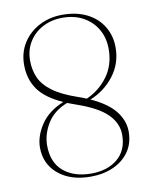

<svg xmlns="http://www.w3.org/2000/svg" viewBox="-82 -770 656 841"><g transform="rotate(-10 246.0 -350.0)"><path d="M253.5 10.5Q164.5 10.5 110.2 -34.8Q56 -80 56 -153.5Q56 -203.5 89.5 -254.2Q123 -305 191.5 -332.5Q114.5 -367 82.5 -413Q50.5 -459 50.5 -522Q50.5 -577.5 77.8 -619.8Q105 -662 151 -685.8Q197 -709.5 253.5 -709.5Q317 -709.5 363 -686Q409 -662.5 433.8 -621.2Q458.5 -580 458.5 -528Q458.5 -457 416.5 -402.5Q374.5 -348 310.5 -322.5Q385 -288.5 418 -246Q451 -203.5 451 -155.5Q451 -104.5 425.8 -67.5Q400.5 -30.5 355.8 -10Q311 10.5 253.5 10.5ZM258.5 -343Q278 -336.5 295.5 -329Q353 -354.5 390.2 -405.2Q427.5 -456 427.5 -527Q427.5 -576 405.5 -614.2Q383.5 -652.5 344 -674.5Q304.5 -696.5 251.5 -696.5Q202.5 -696.5 163.5 -676Q124.5 -655.5 102 -619.2Q79.5 -583 79.5 -535.5Q79.5 -494 95 -459.2Q110.5 -424.5 149.5 -395.8Q188.5 -367 258.5 -343ZM88.5 -157Q88.5 -81 135.2 -41.8Q182 -2.5 258 -2.5Q331 -2.5 375.8 -40.2Q420.5 -78 420.5 -146.5Q420.5 -197.5 380 -238.2Q339.5 -279 245 -311.5Q224.5 -318.5 207 -325.5Q146.5 -302 117.5 -254.5Q88.5 -207 88.5 -157Z"/></g></svg>

Font: Fraunces 72pt Thin
Style: Regular
Weight: 100
Version: Version 1.000;[b76b70a41]